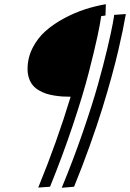

<svg xmlns="http://www.w3.org/2000/svg" viewBox="-20 -805 613 905"><path d="M457 -729 477.1 -731.9 479 -785.2Q429.7 -776.9 380.6 -761Q331.5 -745.1 282 -718.5Q232.4 -691.9 194.8 -658.7Q157.2 -625.5 133.5 -578.9Q109.9 -532.2 109.9 -480Q109.9 -455.6 116.9 -435.5Q124 -415.5 135.5 -402.1Q147 -388.7 163.8 -378.9Q180.7 -369.1 198 -363.5Q215.3 -357.9 236.8 -354.5Q258.3 -351.1 275.6 -350.1Q293 -349.1 313 -349.1Q248.5 -136.2 160.2 79.1L215.8 75.2Q275.4 -71.3 323.5 -215.1Q371.6 -358.9 398.2 -462.4Q424.8 -565.9 438.7 -630.6Q452.6 -695.3 457 -729ZM573.2 -738.8 518.1 -734.9Q518.1 -730.5 511.5 -693.8Q504.9 -657.2 486.6 -579.3Q468.3 -501.5 442.1 -408Q416 -314.5 370.6 -182.6Q325.2 -50.8 271 80.1L329.1 75.2Q368.7 -21.5 403.3 -118.7Q438 -215.8 462.2 -293.7Q486.3 -371.6 505.9 -443.1Q525.4 -514.6 537.6 -567.1Q549.8 -619.6 557.9 -658.9Q565.9 -698.2 569.3 -718.8Z"/></svg>

Font: Comic Neue Angular
Style: Italic
Weight: 400
Italic angle: -12°
Designer: Craig Rozynski
Foundry: Craig Rozynski
Version: Version 2.003